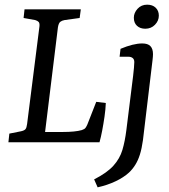

<svg xmlns="http://www.w3.org/2000/svg" viewBox="-20 -609 722 822"><path d="M392 -173 433 -168Q432 -141 427.5 -110Q423 -79 417.5 -50Q412 -21 406 0H16L20 -37L70 -47Q84 -50 89 -56Q94 -62 96 -78L149 -497Q150 -510 145.5 -515Q141 -520 131 -523L81 -532L85 -569H326L321 -532L256 -523Q245 -521 238 -515.5Q231 -510 228 -492L173 -44H250Q275 -44 295.5 -46Q316 -48 330 -52Q342 -56 346 -61.5Q350 -67 354 -76ZM398 193 383 159Q438 131 465.5 100.5Q493 70 504 33Q515 -4 521 -52L550 -285Q552 -302 553.5 -318.5Q555 -335 555 -343Q555 -355 548 -360.5Q541 -366 531 -366H492L496 -400Q551 -423 589 -423Q613 -423 624 -411.5Q635 -400 635 -377Q635 -368 633 -351.5Q631 -335 629 -318L592 -9Q587 27 579 52.5Q571 78 559 97Q547 116 532 130Q509 151 474 167.5Q439 184 398 193ZM602 -486Q580 -486 566.5 -498.5Q553 -511 553 -533Q553 -554 569 -571.5Q585 -589 610 -589Q633 -589 646.5 -576Q660 -563 660 -542Q660 -520 643.5 -503Q627 -486 602 -486Z"/></svg>

Font: Yrsa
Style: Italic
Weight: 400
Italic angle: -7.10001°
Designer: Anna Giedrys (Yrsa+Rasa design), David Brezina (Yrsa art-direction, Rasa art-direction, design)
Foundry: Rosetta Type Foundry
Version: Version 2.004